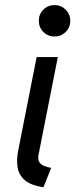

<svg xmlns="http://www.w3.org/2000/svg" viewBox="-20 -748 309 775"><path d="M155.3 7.8Q105.5 0.5 81.1 -20Q56.6 -40.5 51.3 -71.5Q45.9 -102.5 53.7 -141.6L127.9 -517.6H213.4L135.7 -124Q131.8 -104.5 138.7 -93.8Q145.5 -83 158.7 -77.9Q171.9 -72.8 186.5 -70.3ZM200.2 -600.6Q173.3 -600.6 155 -619.1Q136.7 -637.7 136.7 -664.1Q136.7 -690.4 155 -709Q173.3 -727.5 200.2 -727.5Q226.6 -727.5 245.1 -709Q263.7 -690.4 263.7 -664.1Q263.7 -637.7 245.1 -619.1Q226.6 -600.6 200.2 -600.6Z"/></svg>

Font: Reddit Sans
Style: Italic
Weight: 400
Italic angle: -11.25°
Designer: Stephen Hutchings
Version: Version 1.013